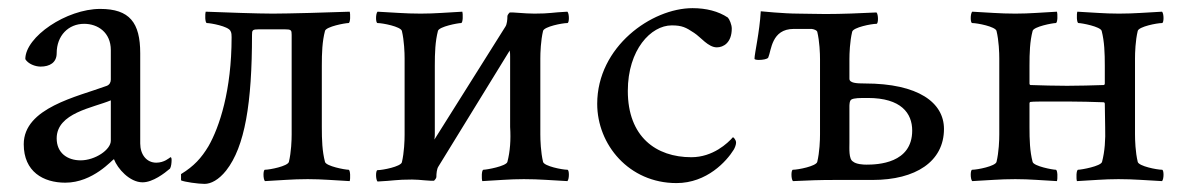

<svg xmlns="http://www.w3.org/2000/svg" viewBox="-20 -448 2952 478"><path d="M180.7 -48.8C147.5 -48.8 121.1 -67.4 121.1 -103.5C121.1 -167 211.9 -179.7 255.9 -198.2V-97.7C255.9 -75.2 216.8 -48.8 180.7 -48.8ZM229.5 -425.8C145.5 -425.8 43 -356.4 43 -300.8C49.8 -289.1 67.4 -282.2 81.1 -282.2C103.5 -282.2 121.1 -292 121.1 -315.4C121.1 -359.4 150.4 -388.7 189.5 -388.7C223.6 -388.7 255.9 -367.2 255.9 -323.2V-250C255.9 -243.2 252.9 -237.3 246.1 -234.4C171.9 -207 39.1 -179.7 39.1 -88.9C39.1 -20.5 87.9 6.8 142.6 6.8C211.9 6.8 259.8 -50.8 263.7 -51.8C272.5 -28.3 302.7 5.9 335 5.9C360.4 5.9 389.6 -16.6 403.3 -28.3C406.2 -33.2 407.2 -43 407.2 -48.8C407.2 -51.8 407.2 -56.6 404.3 -56.6C401.4 -54.7 388.7 -43 369.1 -43C344.7 -43 329.1 -63.5 329.1 -90.8V-315.4C329.1 -391.6 302.7 -425.8 229.5 -425.8Z M659.2 -414.1C622.1 -414.1 541 -417 492.2 -418.9C490.2 -413.1 490.2 -390.6 495.1 -390.6C503.9 -390.6 547.9 -382.8 553.7 -371.1C556.6 -366.2 556.6 -360.4 556.6 -355.5C556.6 -222.7 526.4 -131.8 499 -84C481.4 -54.7 462.9 -34.2 430.7 -14.6V1C438.5 4.9 473.6 9.8 489.3 9.8C504.9 9.8 524.4 0 543 -23.4C589.8 -83 607.4 -191.4 607.4 -361.3C607.4 -373 608.4 -375 625 -375H688.5C705.1 -375 706.1 -373 706.1 -361.3V-113.3C706.1 -99.6 705.1 -69.3 699.2 -44.9C696.3 -34.2 651.4 -25.4 639.6 -25.4C634.8 -25.4 634.8 -2 639.6 2.9C679.7 1 706.1 -2 746.1 -2C783.2 -2 811.5 1 850.6 2.9C852.5 -2.9 852.5 -25.4 847.7 -25.4C838.9 -25.4 792 -34.2 789.1 -44.9C782.2 -71.3 781.2 -99.6 781.2 -131.8V-284.2C781.2 -316.4 782.2 -344.7 789.1 -371.1C792 -381.8 838.9 -390.6 847.7 -390.6C852.5 -390.6 852.5 -413.1 850.6 -418.9C801.8 -417 696.3 -414.1 659.2 -414.1Z M1061.5 -100.6C1062.5 -106.4 1062.5 -111.3 1062.5 -116.2V-284.2C1062.5 -316.4 1063.5 -344.7 1070.3 -371.1C1073.2 -381.8 1120.1 -390.6 1127.9 -390.6C1132.8 -390.6 1132.8 -413.1 1130.9 -418.9C1091.8 -417 1064.5 -414.1 1027.3 -414.1C987.3 -414.1 960 -417 919.9 -418.9C915 -414.1 915 -390.6 919.9 -390.6C932.6 -390.6 977.5 -381.8 980.5 -371.1C986.3 -346.7 987.3 -316.4 987.3 -302.7V-112.3C987.3 -98.6 986.3 -68.4 980.5 -43.9C977.5 -33.2 932.6 -24.4 919.9 -24.4C915 -24.4 915 -1 919.9 3.9C960 2 965.8 -1 1005.9 -1C1015.6 -1 1027.3 0 1038.1 1C1045.9 2 1057.6 2 1060.5 2C1065.4 -2.9 1066.4 -5.9 1066.4 -7.8C1066.4 -15.6 1067.4 -27.3 1071.3 -33.2L1249 -322.3C1250 -316.4 1250 -311.5 1250 -306.6V-131.8C1252 -99.6 1250 -71.3 1243.2 -44.9C1240.2 -34.2 1191.4 -25.4 1183.6 -25.4C1178.7 -25.4 1178.7 -2.9 1180.7 2.9C1219.7 1 1247.1 -2 1284.2 -2C1324.2 -2 1352.5 1 1392.6 2.9C1397.5 -2 1397.5 -25.4 1392.6 -25.4C1379.9 -25.4 1335 -34.2 1332 -44.9C1326.2 -69.3 1325.2 -99.6 1325.2 -113.3V-302.7C1325.2 -316.4 1326.2 -346.7 1332 -371.1C1335 -381.8 1379.9 -390.6 1392.6 -390.6C1397.5 -390.6 1397.5 -414.1 1392.6 -418.9C1352.5 -417 1350.6 -414.1 1310.5 -414.1C1300.8 -414.1 1282.2 -415 1271.5 -416C1263.7 -417 1252 -417 1249 -417C1244.1 -412.1 1243.2 -409.2 1243.2 -407.2C1243.2 -399.4 1242.2 -387.7 1238.3 -381.8Z M1801.8 -377C1801.8 -386.7 1795.9 -400.4 1792 -404.3C1768.6 -419.9 1738.3 -427.7 1704.1 -427.7C1602.5 -427.7 1466.8 -332 1466.8 -189.5C1466.8 -87.9 1545.9 7.8 1664.1 7.8C1740.2 7.8 1789.1 -46.9 1806.6 -75.2C1809.6 -80.1 1812.5 -87.9 1812.5 -92.8C1812.5 -100.6 1805.7 -106.4 1804.7 -106.4C1792 -91.8 1754.9 -56.6 1701.2 -56.6C1613.3 -56.6 1543 -107.4 1543 -221.7C1543 -324.2 1600.6 -384.8 1652.3 -384.8C1677.7 -384.8 1687.5 -379.9 1708 -366.2C1724.6 -355.5 1743.2 -330.1 1764.6 -330.1C1781.2 -330.1 1801.8 -341.8 1801.8 -377Z M2035.2 -413.1C2010.7 -413.1 1985.4 -414.1 1966.8 -414.1C1931.6 -414.1 1874 -419.9 1874 -419.9C1871.1 -368.2 1858.4 -314.5 1858.4 -301.8C1858.4 -299.8 1863.3 -298.8 1869.1 -298.8C1878.9 -298.8 1890.6 -300.8 1892.6 -304.7C1900.4 -322.3 1900.4 -376 1956.1 -376H2001C2007.8 -375 2013.7 -372.1 2014.6 -369.1C2020.5 -344.7 2021.5 -314.5 2021.5 -300.8V-113.3C2021.5 -99.6 2020.5 -69.3 2014.6 -44.9C2011.7 -34.2 1966.8 -25.4 1954.1 -25.4C1949.2 -25.4 1949.2 -2 1954.1 2.9C1994.1 1 2019.5 0 2059.6 0H2152.3C2259.8 0 2330.1 -45.9 2330.1 -127C2330.1 -192.4 2266.6 -240.2 2132.8 -240.2C2112.3 -240.2 2094.7 -241.2 2094.7 -252V-300.8C2094.7 -314.5 2095.7 -344.7 2101.6 -369.1C2104.5 -379.9 2149.4 -388.7 2162.1 -388.7C2167 -388.7 2167 -412.1 2162.1 -417C2122.1 -415 2075.2 -413.1 2035.2 -413.1ZM2140.6 -204.1C2223.6 -204.1 2251 -166 2251 -123C2251 -41 2165 -38.1 2136.7 -38.1C2128.9 -38.1 2111.3 -39.1 2103.5 -45.9C2092.8 -51.8 2094.7 -79.1 2094.7 -91.8V-182.6C2094.7 -186.5 2094.7 -197.3 2099.6 -200.2C2106.4 -204.1 2120.1 -204.1 2140.6 -204.1Z M2543 -190.4C2543 -192.4 2543.9 -194.3 2545.9 -194.3C2551.8 -195.3 2569.3 -195.3 2636.7 -195.3C2668.9 -195.3 2699.2 -194.3 2727.5 -193.4C2729.5 -193.4 2730.5 -191.4 2730.5 -189.5L2731.4 -131.8C2732.4 -99.6 2730.5 -71.3 2723.6 -44.9C2720.7 -34.2 2671.9 -25.4 2664.1 -25.4C2659.2 -25.4 2659.2 -2.9 2661.1 2.9C2700.2 1 2727.5 -2 2764.6 -2C2804.7 -2 2833 1 2873 2.9C2877.9 -2 2877.9 -25.4 2873 -25.4C2860.4 -25.4 2815.4 -34.2 2812.5 -44.9C2806.6 -69.3 2805.7 -99.6 2805.7 -113.3V-302.7C2805.7 -316.4 2806.6 -346.7 2812.5 -371.1C2815.4 -381.8 2860.4 -390.6 2873 -390.6C2877.9 -390.6 2877.9 -414.1 2873 -418.9C2833 -417 2805.7 -414.1 2765.6 -414.1C2728.5 -414.1 2701.2 -417 2662.1 -418.9C2660.2 -413.1 2660.2 -390.6 2665 -390.6C2672.9 -390.6 2719.7 -381.8 2722.7 -371.1C2729.5 -344.7 2730.5 -316.4 2730.5 -284.2V-240.2C2730.5 -238.3 2729.5 -236.3 2727.5 -236.3C2699.2 -235.4 2666 -234.4 2636.7 -234.4C2604.5 -234.4 2574.2 -235.4 2545.9 -236.3C2543.9 -236.3 2543 -238.3 2543 -240.2V-284.2C2543 -316.4 2543.9 -344.7 2550.8 -371.1C2553.7 -381.8 2600.6 -390.6 2608.4 -390.6C2613.3 -390.6 2613.3 -413.1 2611.3 -418.9C2572.3 -417 2544.9 -414.1 2507.8 -414.1C2467.8 -414.1 2440.4 -417 2400.4 -418.9C2395.5 -414.1 2395.5 -390.6 2400.4 -390.6C2413.1 -390.6 2458 -381.8 2460.9 -371.1C2466.8 -346.7 2467.8 -316.4 2467.8 -302.7V-113.3C2467.8 -99.6 2466.8 -69.3 2460.9 -44.9C2458 -34.2 2413.1 -25.4 2400.4 -25.4C2395.5 -25.4 2395.5 -2 2400.4 2.9C2440.4 1 2467.8 -2 2507.8 -2C2544.9 -2 2572.3 1 2611.3 2.9C2613.3 -2.9 2613.3 -25.4 2608.4 -25.4C2600.6 -25.4 2553.7 -34.2 2550.8 -44.9C2543.9 -71.3 2543 -99.6 2543 -131.8Z"/></svg>

Font: Crimson
Style: Roman
Weight: 400
Version: Version 0.2